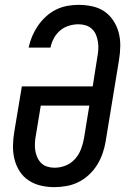

<svg xmlns="http://www.w3.org/2000/svg" viewBox="-20 -763 540 791"><path d="M203 8Q175 8 147.5 1.5Q120 -5 97.5 -20Q75 -35 60.5 -58Q46 -81 39.5 -107.5Q33 -134 33.5 -163Q34 -192 39 -221L70 -407H362L381 -528Q384 -543 385 -559Q386 -575 383.5 -590.5Q381 -606 375.5 -619.5Q370 -633 359 -643.5Q348 -654 333.5 -658.5Q319 -663 303 -663Q284 -663 264 -657Q244 -651 228 -637.5Q212 -624 202 -605.5Q192 -587 188 -567H98Q103 -591 112.5 -613.5Q122 -636 136 -656.5Q150 -677 169 -694.5Q188 -712 210 -723Q232 -734 256 -738.5Q280 -743 303 -743Q332 -743 360 -737Q388 -731 410 -716Q432 -701 447 -678Q462 -655 469 -628.5Q476 -602 475.5 -572.5Q475 -543 470 -514L415 -179Q411 -155 402.5 -130.5Q394 -106 380 -83.5Q366 -61 346 -42.5Q326 -24 302.5 -12.5Q279 -1 253.5 3.5Q228 8 203 8ZM205 -72Q228 -72 250.5 -81Q273 -90 289 -108Q305 -126 313.5 -148Q322 -170 326 -193L348 -328H148L128 -207Q125 -192 124 -176Q123 -160 125 -145Q127 -130 133 -116Q139 -102 149.5 -91.5Q160 -81 174.5 -76.5Q189 -72 205 -72Z"/></svg>

Font: Iosevka Slab Medium Oblique
Style: Regular
Weight: 500
Italic angle: -9°
Monospace: yes
Designer: Belleve Invis
Foundry: Belleve Invis
Version: Version 11.1.1; ttfautohint (v1.8.3)